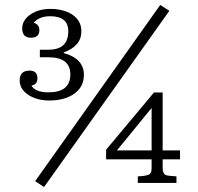

<svg xmlns="http://www.w3.org/2000/svg" viewBox="-20 -754 806 781"><path d="M631.8 -733.9 668.9 -710 159.2 6.8 123 -17.1ZM142.1 -551.8H177.2Q257.8 -551.8 257.8 -627Q257.8 -688 184.1 -688Q140.1 -688 117.2 -661.6Q140.1 -654.3 140.1 -631.8Q140.1 -600.6 106 -600.6Q70.3 -600.6 70.3 -638.7Q70.3 -668.5 98.1 -690.9Q132.8 -717.8 185.1 -717.8Q228.5 -717.8 260.3 -702.6Q311 -677.2 311 -627Q311 -566.4 239.3 -541V-538.1Q321.3 -515.6 321.3 -449.2Q321.3 -395.5 273.4 -367.2Q236.3 -345.2 180.2 -345.2Q132.8 -345.2 98.1 -366.2Q60.1 -390.1 60.1 -426.8Q60.1 -466.8 100.1 -466.8Q132.3 -466.8 132.3 -435.1Q132.3 -410.6 107.9 -405.8Q124 -378.4 177.2 -378.4Q266.1 -378.4 266.1 -451.2Q266.1 -521 177.2 -521H142.1ZM606.4 -377.9H641.6V-142.1H712.4V-106H641.6V-70.8Q641.6 -45.4 656.7 -41Q665 -38.6 697.8 -36.6V-9.8H540.5V-36.6Q581.1 -38.1 589.8 -46.9Q596.7 -52.2 596.7 -70.8V-106H411.6V-145ZM596.7 -314.9 455.6 -142.1H596.7Z"/></svg>

Font: I.MingCP
Style: Regular
Weight: 400
Designer: I.Font Project
Version: Version 8.000; Sep 06, 2022